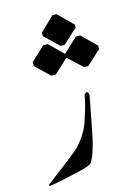

<svg xmlns="http://www.w3.org/2000/svg" viewBox="-108 -750 573 810"><g transform="rotate(-15 178.5 -345.0)"><path d="M203.6 -690.9H221.2L284.7 -628.4V-615.7L221.2 -557.1H203.6L142.1 -615.7L141.1 -631.3ZM275.9 -578.6H294.4L356.9 -517.1V-502.4L294.4 -444.8H275.9L214.4 -502.4H213.4L152.8 -445.8H133.3L72.8 -503.4L71.8 -521L133.3 -578.6H152.8L213.4 -519V-520ZM156.2 -29.3Q188 -37.1 196.8 -46.4Q198.7 -48.8 200.7 -52.2Q203.1 -55.7 204.6 -58.6Q206.1 -61 207.8 -65.4Q209.5 -69.8 210.9 -71.8Q211.9 -74.2 213.4 -79.1Q214.8 -84 215.8 -85.4Q219.7 -97.2 223.6 -109.6Q227.5 -122.1 230.5 -135.3Q233.4 -147.9 235.4 -159.2Q237.3 -170.9 240.7 -185.1Q245.1 -205.1 245.6 -210Q249 -228 254.4 -256.3Q258.8 -278.3 264.2 -305.7Q264.2 -308.1 265.1 -312Q266.1 -315.9 267.1 -318.8Q267.1 -321.3 267.6 -324.7Q267.6 -328.1 267.1 -330.6Q266.6 -333.5 264.2 -335.9Q260.3 -342.3 259.3 -340.8Q258.3 -339.4 255.9 -338.9Q250.5 -336.4 250 -335.4Q247.1 -331.5 244.6 -314.9Q242.2 -300.3 241.7 -299.8Q236.3 -276.9 218.3 -222.7Q211.9 -202.6 203.1 -186.5Q176.8 -139.2 141.1 -109.4Q97.7 -74.2 42 -32.7Q40 -31.2 25.9 -20Q11.7 -8.8 3.9 -3.9V-2.4Q4.4 -2.4 4.9 -0.5Q5.4 1.5 6.8 1.5Q39.6 -1 156.2 -29.3Z"/></g></svg>

Font: Urdu Khush Khati
Style: Regular
Weight: 400
Version: Version 001.500